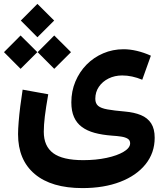

<svg xmlns="http://www.w3.org/2000/svg" viewBox="-53 -734 842 973"><path d="M711.6 -451.8Q676 -467.9 640.6 -476.2Q605.1 -484.5 573.4 -484.5Q518.3 -484.5 470.1 -463.8Q421.9 -443.2 385.8 -406.6Q349.7 -369.9 329.1 -320.9Q308.5 -271.9 308.5 -215.2Q308.5 -171.3 322.1 -140.7Q335.6 -110.1 361.9 -90.7Q388.1 -71.2 426.5 -60.7Q464.8 -50.3 514.4 -46.6Q540.4 -45 561.2 -41.8Q582 -38.6 594.2 -31Q606.5 -23.4 606.5 -7.7Q606.5 15.3 573.9 34.9Q541.4 54.5 487.5 66Q433.6 77.6 368.8 77.6Q264.5 77.6 216.7 42.2Q168.9 6.8 168.9 -66.3Q168.9 -99.9 174.2 -144Q179.5 -188 191.5 -256.3L61.7 -279.7Q55 -237.7 49.7 -195.1Q44.4 -152.6 41.5 -115.8Q38.5 -79.1 38.5 -54Q38.5 76.6 123 147.9Q207.5 219.2 364.8 219.2Q473.8 219.2 556.2 187.5Q638.5 155.8 684.7 98.3Q730.9 40.7 730.9 -35.8Q730.9 -81.3 712.9 -109Q694.9 -136.7 661.1 -150.7Q627.3 -164.7 579.8 -168.8Q524.5 -173.6 491.7 -179.5Q458.8 -185.3 444.4 -197.5Q430 -209.7 430 -233.4Q430 -267.7 448.1 -294.2Q466.2 -320.8 497.2 -336.2Q528.2 -351.6 566.3 -351.6Q615.8 -351.6 667.9 -329.9ZM52.5 -629.8 136.6 -545.2 221.5 -629.8 136.6 -714.3ZM137.8 -469.7 221.9 -385.2 306.8 -469.7 221.9 -554.2ZM-32.8 -469.7 51.3 -385.2 136.2 -469.7 51.3 -554.2Z"/></svg>

Font: Estedad-FD VF
Style: Regular
Weight: 100
Designer: Amin Abedi
Version: Version 7.3